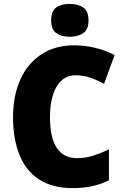

<svg xmlns="http://www.w3.org/2000/svg" viewBox="-20 -957 637 987"><path d="M368 -570Q306 -570 271.5 -512.5Q237 -455 237 -354Q237 -144 377 -144Q420 -144 460 -157Q500 -170 540 -189V-30Q497 -9 451.5 0.5Q406 10 354 10Q249 10 181 -34.5Q113 -79 80 -161Q47 -243 47 -355Q47 -464 84 -547Q121 -630 191.5 -677Q262 -724 363 -724Q413 -724 465.5 -712Q518 -700 569 -674L515 -526Q479 -546 443.5 -558Q408 -570 368 -570ZM339 -937Q381 -937 408 -918.5Q435 -900 435 -852Q435 -805 407.5 -786.5Q380 -768 339 -768Q296 -768 269.5 -786.5Q243 -805 243 -852Q243 -900 269 -918.5Q295 -937 339 -937Z"/></svg>

Font: Noto Sans Sinhala UI SemiCondensed Black
Style: Regular
Weight: 900
Width: 4
Designer: Jelle Bosma - Monotype Design Team
Foundry: Monotype Imaging Inc.
Version: Version 2.006; ttfautohint (v1.8.4.7-5d5b)